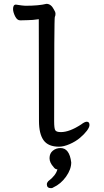

<svg xmlns="http://www.w3.org/2000/svg" viewBox="-20 -740 540 1000"><path d="M287 24Q231 24 207 -9.5Q183 -43 183 -110L182 -640Q149 -635 123.5 -635Q98 -635 85 -634Q69 -634 58.5 -655.5Q48 -677 48 -693Q48 -716 63 -716Q101 -710 112 -710Q182 -710 222 -720Q246 -720 261 -690Q269 -678 269 -668Q269 -658 265.5 -651.5Q262 -645 262 -108Q262 -71 268 -61.5Q274 -52 297 -52Q342 -52 403 -92Q421 -106 432 -106Q446 -106 446 -89Q446 -77 432.5 -59Q419 -41 396.5 -22Q374 -3 343 10.5Q312 24 287 24ZM246 240Q224 240 224 220Q224 212 231 204Q271 174 279 142Q267 142 259 130Q238 107 238 84Q238 59 255 45Q272 31 295 31Q342 31 351 106Q351 142 324 180Q297 218 258 236Q253 240 246 240Z"/></svg>

Font: LXGW WenKai Mono Medium
Style: Regular
Weight: 500
Monospace: yes
Designer: LXGW / Fontworks Inc.
Foundry: LXGW / Fontworks Inc.
Version: Version 1.520; June 14, 2025